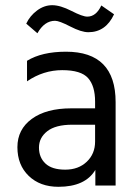

<svg xmlns="http://www.w3.org/2000/svg" viewBox="-20 -714 532 739"><path d="M192 -634Q151 -634 124 -586L81 -623Q95 -653 122.5 -673.5Q150 -694 181 -694Q212 -694 255 -672Q298 -650 316 -650Q350 -650 370 -693L419 -659Q387 -590 320 -590Q293 -590 250.5 -612Q208 -634 192 -634ZM205 5Q134 5 90.5 -37Q47 -79 47 -147.5Q47 -216 102.5 -256.5Q158 -297 254 -297H346V-323Q346 -383 319 -413.5Q292 -444 219.5 -444Q147 -444 84 -401V-480Q141 -515 234 -515Q425 -515 425 -321V0H347V-60Q308 5 205 5ZM346 -169V-234H258Q194 -234 162 -209Q130 -184 130 -146Q130 -108 155 -84.5Q180 -61 231 -61Q282 -61 314 -91.5Q346 -122 346 -169Z"/></svg>

Font: Hind Kochi
Style: Regular
Weight: 400
Designer: Dhruvi Tolia
Foundry: Indian Type Foundry
Version: Version 0.702;PS 1.0;hotconv 1.0.81;makeotf.lib2.5.63406